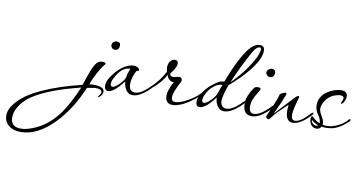

<svg xmlns="http://www.w3.org/2000/svg" viewBox="-479 -623 2187 1152"><g transform="rotate(10 614.5 -47.5)"><path d="M166 -250Q157 -250 150 -257.5Q143 -265 143 -274Q143 -287 153 -294Q161 -301 171 -301Q194 -301 194 -281Q194 -250 166 -250ZM-303 334Q-350 334 -377.5 310.5Q-405 287 -405 250Q-405 208 -361 161Q-312 109 -222 69Q-120 23 14 -9Q24 -38 30.5 -58Q37 -78 41 -88Q60 -138 76 -154Q88 -166 108 -166Q128 -166 128 -157Q128 -155 126 -153Q115 -141 100.5 -117.5Q86 -94 73.5 -68Q61 -42 53 -19Q61 -21 67.5 -21Q74 -21 81 -21Q145 -21 145 11Q145 28 126 44Q125 47 122 47Q118 47 118 44Q118 40 121 39Q133 25 133 16Q133 -4 93 -4L43 4Q-14 141 -101 231Q-201 334 -303 334ZM-305 314Q-268 314 -216 290Q-137 254 -78 172Q-35 111 9 8Q-41 21 -79.5 32.5Q-118 44 -144 54Q-188 70 -223.5 87.5Q-259 105 -286 124Q-305 138 -320.5 154Q-336 170 -347 189Q-368 223 -368 256Q-368 314 -305 314Z M171 1Q148 1 148 -29Q148 -53 166 -81Q208 -144 257 -166Q278 -176 298 -176Q308 -176 320 -170.5Q332 -165 332 -155Q332 -150 325 -149Q321 -148 319.5 -147Q318 -146 317 -145Q294 -102 294 -65Q294 -18 331 -18Q370 -18 428 -79Q433 -85 436 -85Q439 -85 439 -81Q439 -77 436 -72Q369 0 319 0Q295 0 280 -21Q264 -43 263 -74Q238 -41 213 -19Q187 1 171 1ZM192 -29Q203 -29 221 -44Q237 -58 248 -71.5Q259 -85 264 -99Q266 -116 270.5 -129.5Q275 -143 280 -154Q228 -155 191 -82Q180 -62 180 -46Q180 -29 192 -29Z M566 16Q521 16 521 -33Q521 -67 550 -120Q535 -118 521.5 -130Q508 -142 508 -158Q482 -109 430 -66Q426 -62 420 -62Q416 -62 416 -65Q416 -69 422 -73Q467 -114 499 -174L497 -184Q496 -189 495.5 -193.5Q495 -198 495 -202Q495 -226 508 -240Q520 -253 535 -253Q554 -253 554 -233Q554 -208 521 -169V-167Q521 -150 541 -150Q549 -150 560 -154Q572 -157 577 -157Q595 -157 595 -138Q595 -131 590 -123Q583 -113 572 -87Q559 -59 557 -46Q556 -42 555.5 -38Q555 -34 555 -30Q555 -4 579 -4Q609 -4 655 -31Q675 -42 691 -54Q707 -66 720 -79Q726 -85 730 -85Q733 -85 733 -81Q733 -76 727 -70Q657 -10 609 7Q584 16 566 16Z M728 1Q705 1 705 -29Q705 -53 723 -81Q743 -113 777 -141Q820 -178 848 -175Q875 -248 906 -309Q950 -395 986 -418Q1003 -429 1021 -429Q1050 -429 1050 -399Q1050 -346 986 -269Q964 -241 936.5 -214Q909 -187 877 -159Q865 -128 858.5 -103Q852 -78 851 -58Q855 -18 888 -18Q927 -18 985 -79Q990 -85 993 -85Q996 -85 996 -81Q996 -77 993 -72Q926 0 876 0Q852 0 837 -21Q821 -43 820 -74Q795 -41 770 -19Q744 1 728 1ZM885 -179Q936 -228 975 -285Q1025 -357 1031 -398V-403Q1031 -415 1023 -415Q1003 -415 982 -378Q955 -331 931 -281Q907 -231 885 -179ZM749 -29Q760 -29 778 -44Q811 -72 821 -99Q837 -148 842 -154Q815 -156 788 -133Q763 -114 748 -82Q737 -62 737 -46Q737 -29 749 -29Z M1111 -250Q1102 -250 1094.5 -257.5Q1087 -265 1087 -274Q1087 -286 1098 -294Q1106 -301 1116 -301Q1139 -301 1139 -281Q1139 -250 1111 -250ZM1044 0Q986 -1 992 -80Q993 -114 1029 -167Q1035 -178 1055 -178Q1070 -178 1070 -169L1069 -164L1044 -121Q1029 -93 1028 -78Q1027 -73 1026.5 -67.5Q1026 -62 1026 -57Q1026 -16 1055 -16Q1095 -16 1155 -79Q1161 -86 1165 -86Q1168 -85 1168 -81Q1168 -78 1165 -73Q1095 2 1044 0Z M1148 1Q1141 1 1136 -5Q1131 -11 1132 -15L1162 -84Q1188 -145 1188 -158Q1191 -162 1208 -170Q1212 -172 1215 -173Q1218 -174 1221 -174Q1228 -174 1228 -165Q1221 -145 1207.5 -113.5Q1194 -82 1173 -38L1280 -153Q1294 -168 1301 -168Q1306 -168 1306 -162Q1306 -160 1305.5 -157.5Q1305 -155 1304 -152Q1283 -79 1283 -52Q1283 -18 1306 -18Q1327 -18 1356 -41Q1361 -45 1371.5 -55Q1382 -65 1397 -81Q1401 -85 1405 -85Q1408 -85 1408 -81Q1409 -79 1406 -74Q1343 -4 1294 -4Q1250 -4 1250 -73Q1250 -81 1250.5 -89Q1251 -97 1252 -106L1205 -61Q1197 -54 1189.5 -46Q1182 -38 1176 -30L1156 -5Q1153 1 1148 1Z M1441 6Q1426 6 1414.5 -3Q1403 -12 1400 -25Q1396 -38 1396 -47Q1396 -53 1398 -55Q1398 -63 1405 -63Q1407 -63 1408 -62Q1426 -40 1455 -29Q1455 -38 1452 -48Q1448 -63 1438 -76Q1418 -103 1418 -134Q1418 -206 1506 -239Q1530 -247 1548 -247Q1587 -247 1587 -215Q1587 -195 1574 -176Q1568 -168 1564 -167Q1560 -166 1560 -171Q1560 -175 1563 -179Q1570 -192 1570 -201Q1570 -216 1549 -216Q1547 -216 1544 -216Q1541 -216 1538 -215Q1470 -203 1446 -136Q1443 -126 1443 -117Q1443 -101 1458 -75Q1474 -49 1475 -34Q1475 -26 1474 -23Q1480 -22 1486 -21.5Q1492 -21 1498 -21Q1516 -21 1532 -25Q1558 -32 1581 -45.5Q1604 -59 1623 -81Q1626 -85 1630 -85Q1634 -85 1634 -80Q1634 -75 1630 -71Q1577 -21 1530 -12Q1512 -9 1496 -9Q1489 -9 1482.5 -9.5Q1476 -10 1470 -11Q1459 6 1441 6ZM1435 -11Q1443 -11 1448 -16Q1424 -23 1406 -41Q1406 -28 1415.5 -19.5Q1425 -11 1435 -11Z"/></g></svg>

Font: Passions Conflict
Style: Regular
Weight: 400
Designer: Robert E. Leuschke
Foundry: Robert E. Leuschke
Version: Version 1.010; ttfautohint (v1.8.3)